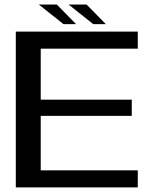

<svg xmlns="http://www.w3.org/2000/svg" viewBox="-20 -812 682 832"><path d="M48.5 0H577V-74H156.5V-310H551V-380H156.5V-601H577V-675H48.5ZM384 -707.5H438.5L355 -792.5H277ZM255 -707.5H309.5L226 -792.5H148Z"/></svg>

Font: Anybody SemiExpanded
Style: Regular
Weight: 400
Width: 6
Designer: Tyler Finck
Foundry: Etcetera Type Company
Version: Version 1.113;gftools[0.9.25]